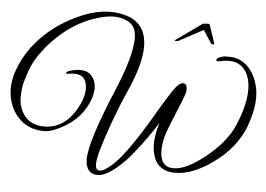

<svg xmlns="http://www.w3.org/2000/svg" viewBox="-77 -890 1518 1095"><g transform="rotate(5 682.5 -342.5)"><path d="M870 -47C870 -59 872 -77 875 -100C878 -124 895 -173 926 -247C957 -322 974 -364 977 -375C985 -396 987 -429 970 -438C967 -439 963 -440 960 -440C946 -440 929 -427 910 -400C891 -373 858 -321 812 -242C766 -163 722 -94 679 -35C636 24 597 65 561 86C549 94 539 98 530 98C513 98 505 86 505 62C505 28 525 -45 565 -157C593 -236 622 -309 653 -378C698 -479 720 -563 720 -628C720 -707 688 -761 624 -789C553 -816 466 -819 365 -780C268 -741 179 -686 104 -601C29 -516 -17 -409 -17 -324C-17 -313 -16 -303 -15 -293C-8 -242 10 -201 37 -169C76 -122 128 -99 193 -99C213 -99 235 -104 258 -114C346 -151 407 -208 441 -286C466 -346 465 -391 445 -424C429 -451 404 -464 369 -464C352 -464 334 -461 317 -456C300 -451 291 -446 290 -441C289 -436 295 -435 307 -437C319 -439 329 -440 337 -440C386 -440 410 -413 410 -358C410 -325 398 -287 375 -246C330 -165 268 -125 191 -125C144 -125 108 -140 82 -170C54 -203 44 -246 44 -275C44 -290 45 -309 47 -332C50 -355 60 -391 77 -438C94 -486 126 -536 171 -588C262 -691 367 -755 485 -779C502 -782 518 -784 533 -784C568 -784 599 -776 624 -759C650 -743 663 -714 663 -671C663 -605 636 -506 581 -374C494 -167 450 -29 450 38C450 95 474 124 521 124C545 124 574 111 609 85C642 60 674 29 705 -8C762 -78 809 -143 845 -203C817 -111 822 -56 831 -23C847 41 890 73 959 73C1026 73 1099 44 1178 -14C1258 -72 1314 -142 1347 -225C1370 -288 1382 -344 1382 -393C1382 -408 1381 -422 1379 -436C1360 -552 1289 -613 1213 -613H1183C1177 -613 1168 -610 1155 -605C1143 -600 1137 -594 1137 -588C1137 -580 1152 -580 1184 -588C1193 -589 1202 -590 1211 -590C1320 -590 1383 -463 1284 -231C1255 -163 1202 -98 1125 -37C1054 20 995 48 947 48C896 48 870 16 870 -47ZM1051 -753 1097 -682C1101 -674 1118 -675 1118 -678C1118 -680 1118 -681 1117 -682L1081 -788C1081 -791 1067 -791 1043 -788L894 -682C884 -680 900 -669 919 -682Z"/></g></svg>

Font: VL Great Vibes
Style: Regular
Weight: 400
Designer: Robert E. Leuschke
Foundry: Robert E. Leuschke
Version: Version 1.001